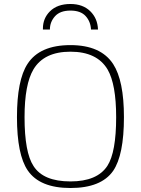

<svg xmlns="http://www.w3.org/2000/svg" viewBox="-20 -934 706 962"><path d="M333 -25Q467 -25 518 -103Q562 -171 562 -347Q562 -512 519 -586Q466 -675 333 -675Q201 -675 148 -587Q103 -512 103 -347Q103 -170 148 -102Q197 -25 333 -25ZM333 8Q179 8 119 -80Q65 -159 65 -347Q65 -533 118 -614Q179 -708 333 -708Q485 -708 547 -613Q601 -530 601 -347Q601 -157 547 -78Q487 8 333 8ZM471 -786H436Q434 -826 409 -853.5Q384 -881 333 -881Q281 -881 255.5 -852.5Q230 -824 230 -786H195V-791Q195 -842 230 -877Q267 -914 333 -914Q395 -914 432 -878Q469 -842 471 -786Z"/></svg>

Font: Storia Sans Thin
Style: Regular
Weight: 100
Designer: Accademia di Belle Arti di Urbino and others
Foundry: Accademia di Belle Arti di Urbino and others.
Version: Version 60.001;May 25, 2020;FontCreator 12.0.0.2522 64-bit